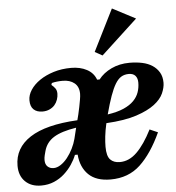

<svg xmlns="http://www.w3.org/2000/svg" viewBox="-64 -854 842 918"><g transform="rotate(-5 357.0 -395.0)"><path d="M97 12Q49 12 20.5 -16Q-8 -44 -8 -92Q-8 -177 68 -226.5Q144 -276 296 -284Q299 -295 303 -311.5Q307 -328 310.5 -346Q314 -364 317 -381Q320 -398 320 -409Q320 -443 298.5 -460.5Q277 -478 242 -478Q229 -478 215 -476.5Q201 -475 190 -472L187 -463Q197 -455 204.5 -445Q212 -435 212 -419Q212 -405 207 -390.5Q202 -376 192.5 -365Q183 -354 168 -347Q153 -340 134 -340Q107 -340 91.5 -354.5Q76 -369 76 -399Q76 -424 92 -448.5Q108 -473 136.5 -492.5Q165 -512 203.5 -524Q242 -536 288 -536Q331 -536 363 -519Q395 -502 407 -469H419Q442 -499 481 -517.5Q520 -536 568 -536Q601 -536 629 -530Q657 -524 677.5 -510.5Q698 -497 710 -476.5Q722 -456 722 -427Q722 -404 710 -376.5Q698 -349 666 -324.5Q634 -300 578 -281.5Q522 -263 433 -258Q425 -223 422 -195Q419 -167 419 -146Q419 -101 435.5 -84Q452 -67 481 -67Q526 -67 563.5 -104Q601 -141 636 -210L675 -193Q630 -95 573 -41.5Q516 12 430 12Q361 12 324.5 -23.5Q288 -59 283 -120H270Q261 -97 245.5 -74Q230 -51 208.5 -31.5Q187 -12 159 0Q131 12 97 12ZM163 -66Q180 -66 197.5 -77.5Q215 -89 230 -108Q245 -127 256.5 -150Q268 -173 274 -196L287 -249Q216 -238 179 -215Q142 -192 131 -150Q129 -143 126 -131Q123 -119 123 -108Q123 -87 134.5 -76.5Q146 -66 163 -66ZM443 -299Q490 -306 520.5 -319.5Q551 -333 569 -351.5Q587 -370 594.5 -392Q602 -414 602 -438Q602 -459 591.5 -471Q581 -483 560 -483Q539 -483 523.5 -473.5Q508 -464 495 -442.5Q482 -421 469.5 -386Q457 -351 443 -299ZM407 -602 507 -802 618 -744 443 -582Z"/></g></svg>

Font: IBM Plex Serif
Style: Bold Italic
Weight: 700
Italic angle: -14°
Designer: Mike Abbink, Paul van der Laan, Pieter van Rosmalen
Foundry: Bold Monday
Version: Version 3.001